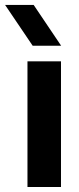

<svg xmlns="http://www.w3.org/2000/svg" viewBox="-57 -744 315 764"><path d="M185.7 -500V0H52.3V-500ZM77 -724.3 186.3 -562H73L-36.7 -724.3Z"/></svg>

Font: Nata Sans
Style: Regular
Weight: 400
Designer: Daniel Uzquiano Cruz
Version: Version 1.001